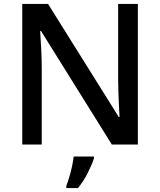

<svg xmlns="http://www.w3.org/2000/svg" viewBox="-20 -734 813 975"><path d="M680 0H548L188 -577H184Q186 -542 189 -489.5Q192 -437 192 -385V0H93V-714H224L583 -140H587Q586 -157 584.5 -189Q583 -221 581.5 -257.5Q580 -294 580 -325V-714H680ZM457 70Q448 100 426 143.5Q404 187 376 221H317V209Q324 191 332 164.5Q340 138 346 110Q352 82 354 61H457Z"/></svg>

Font: Noto Sans Meetei Mayek Medium
Style: Regular
Weight: 500
Designer: Monotype Design Team and Neelakash Kshetrimayum
Foundry: Monotype Imaging Inc.
Version: Version 2.002; ttfautohint (v1.8.4.7-5d5b)